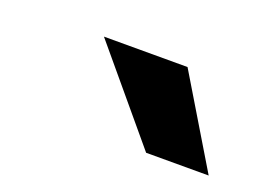

<svg xmlns="http://www.w3.org/2000/svg" viewBox="-41 -839 403 300"><g transform="rotate(20 160.0 -689.0)"><path d="M320 -615H216L92 -763H231Z"/></g></svg>

Font: Open Sauce One
Style: Bold Italic
Weight: 700
Italic angle: -10°
Designer: Alfredo Marco Pradil
Foundry: Creative Sauce Fz LLC
Version: Version 1.477